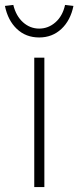

<svg xmlns="http://www.w3.org/2000/svg" viewBox="-69 -759 318 779"><path d="M70 0V-525H111V0ZM90 -607Q36 -607 -0.5 -641.5Q-37 -676 -49 -735L-15 -739Q-4 -694 24.5 -668.5Q53 -643 90 -643Q127 -643 156 -668.5Q185 -694 195 -739L229 -735Q217 -676 180 -641.5Q143 -607 90 -607Z"/></svg>

Font: Readex Pro Light
Style: Regular
Weight: 300
Designer: Bonnie Shaver-Troup, Thomas Jockin
Foundry: Lexend
Version: Version 1.200; ttfautohint (v1.8.3)